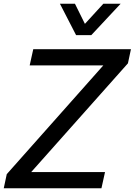

<svg xmlns="http://www.w3.org/2000/svg" viewBox="-31 -1002 717 1022"><path d="M374 -815 288 -982H368L421 -875L519 -982H611L455 -815ZM-11 0 5 -75 519 -654H127L146 -740H666L650 -665L135 -86H528L509 0Z"/></svg>

Font: Be Vietnam Pro
Style: Italic
Weight: 400
Italic angle: -12°
Designer: Lam Bao, Tony Le, Vietanh Nguyen
Foundry: Yellow Type Foundry
Version: Version 1.002; ttfautohint (v1.8.3)